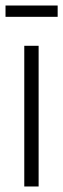

<svg xmlns="http://www.w3.org/2000/svg" viewBox="-20 -676 229 696"><path d="M68 0V-510H120V0ZM0 -615V-656H189V-615Z"/></svg>

Font: Saira Condensed Light
Style: Regular
Weight: 300
Width: 3
Designer: Hector Gatti with collaboration of the Omnibus-Type team
Foundry: Omnibus-Type
Version: Version 1.101